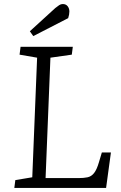

<svg xmlns="http://www.w3.org/2000/svg" viewBox="-20 -932 601 952"><path d="M56 -39 140 -53 164 -646 77 -661 82 -700H341L336 -661L230 -646L206 -49H370Q396 -49 414.5 -53Q433 -57 446.5 -74Q460 -91 471 -129L485 -176H530L506 0H51ZM254 -892Q265 -901 273.5 -906.5Q282 -912 291 -912Q307 -912 315.5 -901Q324 -890 324 -875Q324 -860 318 -842L145 -753L128 -777Z"/></svg>

Font: Literata 12pt Light
Style: Italic
Weight: 300
Italic angle: -2°
Designer: Latin by Veronika Burian and Jose Scaglione. Greek by Irene Vlachou. Cyrillic by Vera Evstafieva
Foundry: TypeTogether
Version: Version 3.002